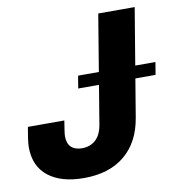

<svg xmlns="http://www.w3.org/2000/svg" viewBox="-82 -803 823 887"><g transform="rotate(-10 329.5 -359.5)"><path d="M241.2 9.8Q134.8 9.8 74.5 -37.6Q14.2 -85 14.2 -174.3Q14.2 -181.6 14.9 -191.7Q15.6 -201.7 18.3 -219.5Q21 -237.3 26.4 -268.1H197.3Q192.9 -239.7 190.7 -225.6Q188.5 -211.4 188 -205.3Q187.5 -199.2 187.5 -195.3Q187.5 -161.6 205.3 -144.5Q223.1 -127.4 256.3 -127.4Q294.4 -127.4 320.1 -150.6Q345.7 -173.8 353.5 -221.2L437.5 -727.5H608.4L524.4 -223.1Q505.9 -111.3 433.3 -50.8Q360.8 9.8 241.2 9.8ZM286.1 -402.3 295.9 -460.9H658.7L648.9 -402.3Z"/></g></svg>

Font: Inter 16pt ExtraBold
Style: Italic
Weight: 800
Italic angle: -9.3988°
Version: Version 4.001;git-66647c0bb